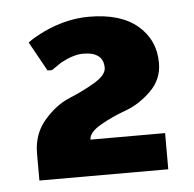

<svg xmlns="http://www.w3.org/2000/svg" viewBox="-36 -746 427 423"><g transform="rotate(-5 177.5 -535.0)"><path d="M35 -360V-420Q35 -463 61 -493Q87 -523 117.5 -535.5Q148 -548 174 -563.5Q200 -579 200 -595Q200 -630 155 -630Q134 -630 106 -615L84 -600H74L38 -665Q51 -675 76 -687Q126 -710 175 -710Q245 -710 282.5 -678Q320 -646 320 -595Q320 -559 294 -533.5Q268 -508 237.5 -497Q207 -486 181 -471Q155 -456 155 -440H320V-360Z"/></g></svg>

Font: Scada
Style: Bold
Weight: 700
Designer: Jovanny Lemonad
Foundry: Jovanny Lemonad
Version: Version 4.100;PS 004.100;hotconv 1.0.88;makeotf.lib2.5.64775